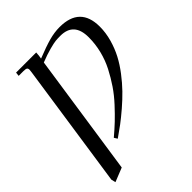

<svg xmlns="http://www.w3.org/2000/svg" viewBox="-252 -842 1170 1170"><g transform="rotate(-45 333.0 -256.5)"><path d="M39.1 169.9 158.2 -637.2Q160.2 -650.9 160.2 -655.8Q160.2 -668.5 153.3 -672.6Q146.5 -676.8 127.9 -676.8H86.9L89.8 -702.1H263.2L261.2 -676.8L257.8 -654.8Q333 -684.6 380.6 -697.8Q428.2 -710.9 473.1 -710.9Q648.9 -710.9 648.9 -539.1Q648.9 -486.8 634 -433.8Q619.1 -380.9 595.5 -335.7Q571.8 -290.5 537.1 -245.1Q502.4 -199.7 467.3 -163.6Q432.1 -127.4 390.1 -91.3Q348.1 -55.2 314.2 -29.8Q280.3 -4.4 243.2 21L230 0Q269.5 -33.2 303 -64.9Q336.4 -96.7 375.7 -139.2Q415 -181.6 445.3 -226.3Q475.6 -271 501.5 -321Q527.3 -371.1 541.3 -427.5Q555.2 -483.9 555.2 -541Q555.2 -669.9 439 -669.9Q415.5 -669.9 398.2 -668.2Q380.9 -666.5 342 -656.2Q303.2 -646 252.9 -626L136.2 162.1L45.9 198.2Z"/></g></svg>

Font: Dihjauti S
Style: Bold Italic
Weight: 700
Italic angle: -9°
Designer: T. Christopher White
Version: Version 3.0.0